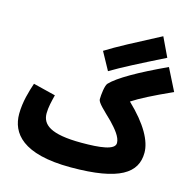

<svg xmlns="http://www.w3.org/2000/svg" viewBox="-131 -1052 1197 1202"><g transform="rotate(15 468.0 -450.5)"><path d="M502 -621C577 -666 679 -718 839 -798L780 -922C621 -839 510 -781 439 -736ZM432 21C748 21 855 -55 855 -187C855 -261 804 -359 684 -473C736 -507 810 -545 936 -602L864 -745C685 -662 565 -593 519 -544C505 -529 498 -468 498 -438C498 -416 543 -377 597 -324C635 -284 673 -240 673 -201C673 -155 575 -145 458 -145C254 -145 199 -195 199 -267C199 -306 210 -349 220 -389L75 -425C58 -374 34 -298 34 -219C34 -96 118 21 432 21Z"/></g></svg>

Font: Noto Sans Arabic UI SmCn Bk
Style: Regular
Weight: 900
Width: 4
Designer: Monotype Design Team, Nadine Chahine and Nizar Qandah
Foundry: Monotype Imaging Inc.
Version: Version 2.010